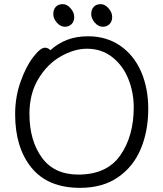

<svg xmlns="http://www.w3.org/2000/svg" viewBox="-20 -888 785 926"><path d="M420 -820Q420 -842 432 -855Q444 -868 466 -868Q486 -868 503.5 -848Q521 -828 521 -806Q521 -785 508.5 -772Q496 -759 476 -759Q454 -759 437 -779Q420 -799 420 -820ZM237 -820Q237 -842 249 -855Q261 -868 283 -868Q303 -868 320.5 -848Q338 -828 338 -806Q338 -785 325.5 -772Q313 -759 293 -759Q271 -759 254 -779Q237 -799 237 -820ZM405 -713Q493 -713 559 -668Q625 -623 660 -543.5Q695 -464 695 -363Q695 -256 659 -170Q623 -84 549 -33Q475 18 366 18Q211 18 132 -79Q53 -176 53 -337Q53 -420 79 -493.5Q105 -567 140 -612.5Q175 -658 197 -658Q211 -658 223 -646Q260 -679 304 -696Q348 -713 405 -713ZM625 -371Q625 -442 599 -507Q573 -572 521.5 -612.5Q470 -653 399 -653Q338 -653 273 -616Q208 -579 165 -507.5Q122 -436 122 -339Q122 -211 181.5 -128.5Q241 -46 358 -46Q495 -46 560 -138.5Q625 -231 625 -371Z"/></svg>

Font: Fusion Kai T
Style: Regular
Weight: 400
Designer: Fontworks Inc.
Version: Version 24.134;May 13, 2024